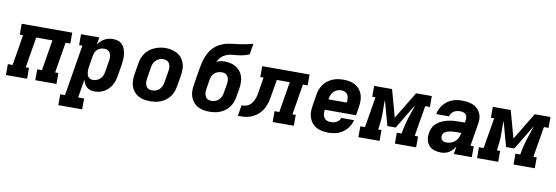

<svg xmlns="http://www.w3.org/2000/svg" viewBox="-65 -1221 5540 1912"><g transform="rotate(10 2705.5 -265.0)"><path d="M-1 0V-110H47L98 -420H65V-530H576V-420H528L477 -110H510V0H296V-110H344L395 -420H231L180 -110H213V0Z M565 205V95H613L698 -420H665V-530H850L838 -458Q851 -476 868 -492Q885 -508 905 -518.5Q925 -529 946.5 -533.5Q968 -538 990 -538Q1017 -538 1042.5 -529Q1068 -520 1084.5 -500.5Q1101 -481 1109.5 -456.5Q1118 -432 1121 -405.5Q1124 -379 1122 -351Q1120 -323 1116 -296L1097 -186Q1093 -161 1086 -137Q1079 -113 1066 -90.5Q1053 -68 1034.5 -49Q1016 -30 993.5 -17Q971 -4 946.5 2Q922 8 897 8Q874 8 853 2Q832 -4 816.5 -17.5Q801 -31 791.5 -50Q782 -69 777 -90Q777 -90 777 -90Q777 -90 777 -90L746 95H806V205ZM860 -102Q879 -102 898.5 -109.5Q918 -117 933 -131.5Q948 -146 956 -165Q964 -184 967 -204L985 -314Q988 -327 988.5 -341Q989 -355 987 -367.5Q985 -380 980 -392Q975 -404 965.5 -412.5Q956 -421 943.5 -424.5Q931 -428 917 -428Q900 -428 882.5 -422.5Q865 -417 851 -404.5Q837 -392 829 -375Q821 -358 818 -341L800 -231Q798 -217 796.5 -202.5Q795 -188 796 -174.5Q797 -161 800.5 -147.5Q804 -134 812 -123.5Q820 -113 832.5 -107.5Q845 -102 860 -102Z M1456 8Q1424 8 1393 2Q1362 -4 1336 -19Q1310 -34 1291.5 -57.5Q1273 -81 1263.5 -110Q1254 -139 1254 -170.5Q1254 -202 1260 -234L1278 -344Q1282 -372 1292 -398.5Q1302 -425 1319.5 -448.5Q1337 -472 1360.5 -490Q1384 -508 1411 -519Q1438 -530 1465 -535.5Q1492 -541 1520 -541Q1552 -541 1582.5 -533.5Q1613 -526 1639 -511.5Q1665 -497 1683.5 -473Q1702 -449 1711.5 -420.5Q1721 -392 1721 -360Q1721 -328 1716 -296L1697 -186Q1693 -159 1683 -132Q1673 -105 1656 -81.5Q1639 -58 1615.5 -40Q1592 -22 1565 -11Q1538 0 1510.5 4Q1483 8 1456 8ZM1458 -102Q1478 -102 1498 -109Q1518 -116 1533 -131Q1548 -146 1556 -165Q1564 -184 1567 -204L1585 -314Q1589 -334 1588.5 -354.5Q1588 -375 1579.5 -392.5Q1571 -410 1553.5 -419Q1536 -428 1515 -428Q1495 -428 1476 -420.5Q1457 -413 1442 -398.5Q1427 -384 1419 -365Q1411 -346 1408 -326L1390 -216Q1388 -203 1387 -189Q1386 -175 1388 -162.5Q1390 -150 1395.5 -138Q1401 -126 1410 -117.5Q1419 -109 1432 -105.5Q1445 -102 1458 -102Z M2056 8Q2024 8 1993 2Q1962 -4 1936 -19Q1910 -34 1891.5 -57.5Q1873 -81 1863.5 -110Q1854 -139 1854 -170.5Q1854 -202 1860 -234L1873 -317Q1875 -326 1876.5 -335Q1878 -344 1879 -353Q1885 -387 1891 -421Q1897 -455 1907 -488Q1917 -521 1933.5 -553.5Q1950 -586 1975 -613Q2000 -640 2032 -658Q2064 -676 2098 -685Q2132 -694 2166.5 -697.5Q2201 -701 2235.5 -706Q2270 -711 2304.5 -718Q2339 -725 2372 -735L2354 -625Q2333 -615 2311.5 -609Q2290 -603 2268.5 -599Q2247 -595 2225 -593.5Q2203 -592 2181.5 -589.5Q2160 -587 2138.5 -580.5Q2117 -574 2097.5 -561.5Q2078 -549 2063.5 -531Q2049 -513 2040 -492Q2059 -503 2080 -507Q2101 -511 2122 -511Q2153 -511 2183 -504Q2213 -497 2238 -481.5Q2263 -466 2281 -442.5Q2299 -419 2307.5 -390.5Q2316 -362 2316 -331Q2316 -300 2311 -268L2297 -186Q2293 -159 2283 -132Q2273 -105 2256 -81.5Q2239 -58 2215.5 -40Q2192 -22 2165 -11Q2138 0 2110.5 4Q2083 8 2056 8ZM2058 -102Q2078 -102 2098 -109Q2118 -116 2133 -131Q2148 -146 2156 -165Q2164 -184 2167 -204L2181 -286Q2183 -300 2184 -313.5Q2185 -327 2183 -340Q2181 -353 2175.5 -364.5Q2170 -376 2161 -384.5Q2152 -393 2139.5 -396.5Q2127 -400 2113 -400Q2094 -400 2075 -394.5Q2056 -389 2040.5 -376Q2025 -363 2016.5 -344.5Q2008 -326 2005 -308L1990 -216Q1988 -203 1987 -189Q1986 -175 1988 -162.5Q1990 -150 1995.5 -138Q2001 -126 2010 -117.5Q2019 -109 2032 -105.5Q2045 -102 2058 -102Z M2344 0 2362 -110Q2382 -110 2403 -114.5Q2424 -119 2441.5 -132.5Q2459 -146 2470.5 -164.5Q2482 -183 2489.5 -202.5Q2497 -222 2501 -242.5Q2505 -263 2508 -283L2530 -420H2497V-530H2976V-420H2928L2877 -110H2910V0H2696V-110H2744L2795 -420H2664L2638 -265Q2634 -238 2628.5 -212Q2623 -186 2612.5 -159Q2602 -132 2587 -108Q2572 -84 2551 -64.5Q2530 -45 2504 -31Q2478 -17 2451.5 -10Q2425 -3 2398 -1.5Q2371 0 2344 0Z M3261 8Q3237 8 3213 5Q3189 2 3167 -5.5Q3145 -13 3126.5 -25.5Q3108 -38 3093.5 -55.5Q3079 -73 3070 -94Q3061 -115 3057 -138.5Q3053 -162 3054.5 -186Q3056 -210 3060 -234L3078 -344Q3082 -371 3092 -398Q3102 -425 3119 -448.5Q3136 -472 3160 -490Q3184 -508 3210.5 -519Q3237 -530 3264.5 -534Q3292 -538 3319 -538Q3351 -538 3382 -532Q3413 -526 3439 -511Q3465 -496 3483.5 -472.5Q3502 -449 3511.5 -420Q3521 -391 3521 -359.5Q3521 -328 3516 -296L3502 -211H3186Q3183 -191 3184.5 -170.5Q3186 -150 3195.5 -133.5Q3205 -117 3223 -108.5Q3241 -100 3261 -100Q3276 -100 3291.5 -102.5Q3307 -105 3321 -112Q3335 -119 3346.5 -131.5Q3358 -144 3362 -159H3491Q3482 -122 3460 -89Q3438 -56 3405.5 -33Q3373 -10 3335.5 -1Q3298 8 3261 8ZM3204 -319H3389Q3392 -339 3391 -359Q3390 -379 3381 -396Q3372 -413 3354.5 -421.5Q3337 -430 3317 -430Q3297 -430 3276.5 -423Q3256 -416 3240.5 -401Q3225 -386 3216.5 -366.5Q3208 -347 3205 -326Z M3563 0V-110H3610L3662 -420H3629V-530H3810L3886 -254L4053 -530H4212V-420H4165L4113 -110H4147V0H3932V-110H3980Q3987 -149 3995.5 -186.5Q4004 -224 4015.5 -261.5Q4027 -299 4040.5 -336.5Q4054 -374 4064 -411L3912 -159H3828L3759 -411Q3757 -373 3758 -336Q3759 -299 3758.5 -261.5Q3758 -224 3754 -186Q3750 -148 3744 -110H3777V0Z M4397 8Q4362 8 4329.5 -2.5Q4297 -13 4276 -37Q4255 -61 4248.5 -95.5Q4242 -130 4248 -164Q4252 -192 4265.5 -219Q4279 -246 4302 -265Q4325 -284 4352.5 -296Q4380 -308 4408 -315Q4436 -322 4464 -324.5Q4492 -327 4519 -327H4582L4587 -353Q4589 -369 4586 -385Q4583 -401 4573 -411.5Q4563 -422 4547.5 -426Q4532 -430 4516 -430Q4500 -430 4484 -426.5Q4468 -423 4453.5 -414Q4439 -405 4429 -391Q4419 -377 4416 -361H4286Q4291 -387 4302 -411Q4313 -435 4329.5 -456Q4346 -477 4368 -493.5Q4390 -510 4414.5 -520Q4439 -530 4465 -534Q4491 -538 4516 -538Q4538 -538 4559.5 -536Q4581 -534 4601 -528.5Q4621 -523 4639.5 -513.5Q4658 -504 4672.5 -490Q4687 -476 4697.5 -458.5Q4708 -441 4713.5 -420.5Q4719 -400 4718.5 -378.5Q4718 -357 4714 -335L4677 -110H4710V0H4528L4541 -79Q4530 -60 4514.5 -43Q4499 -26 4480 -14Q4461 -2 4439.5 3Q4418 8 4397 8ZM4436 -100Q4459 -100 4481.5 -107.5Q4504 -115 4522 -131.5Q4540 -148 4550 -169.5Q4560 -191 4564 -214L4565 -219H4519Q4509 -219 4499 -218.5Q4489 -218 4479 -217.5Q4469 -217 4459.5 -215.5Q4450 -214 4439.5 -211.5Q4429 -209 4419.5 -205.5Q4410 -202 4401 -196Q4392 -190 4386 -181Q4380 -172 4378 -162Q4376 -149 4379 -136.5Q4382 -124 4390.5 -115.5Q4399 -107 4411 -103.5Q4423 -100 4436 -100Z M4763 0V-110H4810L4862 -420H4829V-530H5010L5086 -254L5253 -530H5412V-420H5365L5313 -110H5347V0H5132V-110H5180Q5187 -149 5195.5 -186.5Q5204 -224 5215.5 -261.5Q5227 -299 5240.5 -336.5Q5254 -374 5264 -411L5112 -159H5028L4959 -411Q4957 -373 4958 -336Q4959 -299 4958.5 -261.5Q4958 -224 4954 -186Q4950 -148 4944 -110H4977V0Z"/></g></svg>

Font: Iosevka Slab XBdExObl
Style: Regular
Weight: 800
Width: 7
Italic angle: -9°
Monospace: yes
Designer: Belleve Invis
Foundry: Belleve Invis
Version: Version 11.1.0; ttfautohint (v1.8.3)